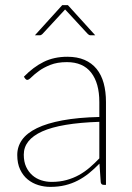

<svg xmlns="http://www.w3.org/2000/svg" viewBox="-20 -723 518 751"><path d="M47.5 0ZM385.5 0Q375.5 0 374 -10.5L369 -83Q348.5 -62 327.8 -45.2Q307 -28.5 284.2 -16.8Q261.5 -5 235 1.5Q208.5 8 176.5 8Q153 8 130 1Q107 -6 88.5 -21Q70 -36 58.8 -59.8Q47.5 -83.5 47.5 -117Q47.5 -149.5 66.2 -176Q85 -202.5 124.5 -221.8Q164 -241 224.5 -252.2Q285 -263.5 368.5 -265.5V-324Q368.5 -398 336.5 -439Q304.5 -480 241.5 -480Q204 -480 177 -469.2Q150 -458.5 132 -445.2Q114 -432 103.2 -421.2Q92.5 -410.5 87 -410.5Q82 -410.5 78 -416L73.5 -423Q110.5 -461 151 -481Q191.5 -501 243.5 -501Q282 -501 310.5 -488.8Q339 -476.5 357.8 -453.5Q376.5 -430.5 385.5 -397.8Q394.5 -365 394.5 -324V0ZM181.5 -11.5Q213.5 -11.5 240 -18.8Q266.5 -26 289 -38.5Q311.5 -51 331 -67.8Q350.5 -84.5 368.5 -103.5V-246.5Q217.5 -241.5 145.2 -209Q73 -176.5 73 -118Q73 -90.5 82.2 -70.5Q91.5 -50.5 106.8 -37.2Q122 -24 141.5 -17.8Q161 -11.5 181.5 -11.5ZM352.5 -585H334Q328.5 -585 323.5 -590L238.5 -682Q237.5 -683 236.5 -684Q235.5 -685 234.5 -686L231 -682L146 -590Q141 -585 135.5 -585H116.5L223.5 -703H245.5Z"/></svg>

Font: Lato Thin
Style: Regular
Weight: 200
Designer: Lukasz Dziedzic
Foundry: tyPoland Lukasz Dziedzic
Version: Version 2.007; 2014-02-27